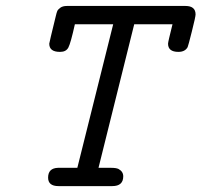

<svg xmlns="http://www.w3.org/2000/svg" viewBox="-20 -631 683 651"><path d="M143.1 -28.8Q143.1 -61 176.8 -62H242.2L363.8 -548.8H233.9Q219.7 -484.9 211.9 -470Q204.1 -455.1 184.1 -455.1H183.1Q147 -455.1 147 -482.9Q147 -485.8 168.9 -575.2Q171.9 -588.4 174.3 -593.8Q176.8 -599.1 184.8 -605Q192.9 -610.8 207 -610.8H608.9Q643.1 -610.8 643.1 -582Q643.1 -574.2 630.6 -524.7Q618.2 -475.1 616.2 -471.2Q607.4 -455.1 585 -455.1Q549.8 -455.1 549.8 -482.9Q549.8 -488.8 564.9 -548.8H435.1L314 -62H356Q374 -62 381.8 -58.1Q397.9 -49.3 397.9 -33.2Q397.9 0 360.8 0H178.2Q143.1 0 143.1 -28.8Z"/></svg>

Font: CMU Typewriter Text
Style: Italic
Weight: 500
Italic angle: -14.04°
Version: Version 0.7.0